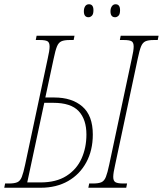

<svg xmlns="http://www.w3.org/2000/svg" viewBox="-45 -882 765 902"><path d="M-25 0 -21 -20H-2Q23 -20 36.5 -26Q50 -32 57.5 -51Q65 -70 73 -108L179 -606Q188 -645 188 -663Q188 -683 177.5 -688.5Q167 -694 142 -694H123L127 -714H305L301 -694H282Q257 -694 243.5 -688Q230 -682 222.5 -663.5Q215 -645 207 -606L168 -424H210Q293 -424 342 -381.5Q391 -339 391 -250Q391 -176 360.5 -119.5Q330 -63 275 -31.5Q220 0 146 0ZM83 -25H145Q219 -25 267 -55.5Q315 -86 338 -137Q361 -188 361 -250Q361 -321 324.5 -360Q288 -399 205 -399H163ZM370 0 374 -20H393Q418 -20 431.5 -26Q445 -32 452.5 -51Q460 -70 468 -108L574 -606Q583 -645 583 -663Q583 -683 572.5 -688.5Q562 -694 537 -694H518L522 -714H700L696 -694H677Q652 -694 638.5 -688Q625 -682 617.5 -663.5Q610 -645 602 -606L496 -108Q487 -69 487 -51Q487 -32 497.5 -26Q508 -20 533 -20H552L548 0ZM496 -801Q474 -801 474 -829Q474 -843 480.5 -852.5Q487 -862 498 -862Q519 -862 519 -834Q519 -815 511.5 -808Q504 -801 496 -801ZM371 -801Q349 -801 349 -829Q349 -843 355 -852.5Q361 -862 373 -862Q394 -862 394 -834Q394 -815 386.5 -808Q379 -801 371 -801Z"/></svg>

Font: Noto Serif ExtraCondensed Thin
Style: Italic
Weight: 100
Width: 2
Italic angle: -12°
Designer: Monotype Design Team
Foundry: Monotype Imaging Inc.
Version: Version 2.013